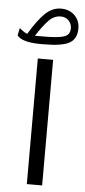

<svg xmlns="http://www.w3.org/2000/svg" viewBox="-73 -819 376 848"><g transform="rotate(5 114.5 -394.5)"><path d="M-18.1 -652.8 -11.2 -685.1Q-4.4 -679.2 4.9 -672.6Q14.2 -666 23.4 -662.6Q62.5 -728 94 -757.3Q125.5 -786.6 162.6 -786.6Q200.2 -786.6 223.4 -763.7Q246.6 -740.7 246.6 -706.1Q246.6 -660.2 214.6 -641.6Q182.6 -623 99.6 -623H87.9Q2.4 -623 -18.1 -652.8ZM98.6 -657.2Q160.2 -657.2 186.8 -665.8Q213.4 -674.3 213.4 -704.1Q213.4 -724.1 199.7 -738Q186 -752 164.6 -752Q135.3 -752 111.8 -728Q88.4 -704.1 58.1 -657.2ZM79.6 -558.2H147.5V-1.4H79.6Z"/></g></svg>

Font: Vazir Light WOL-UI
Style: Light-WOL-UI
Weight: 300
Designer: Saber Rastikerdar
Foundry: Saber Rastikerdar
Version: Version 30.1.0